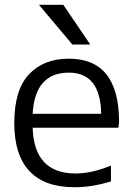

<svg xmlns="http://www.w3.org/2000/svg" viewBox="-20 -777 564 807"><path d="M246.1 -756.8 359.4 -589.8H284.2L143.6 -756.8ZM117.2 -240.2Q123 -47.9 297.9 -47.9Q366.2 -47.9 446.3 -81.1V-14.6Q364.3 10.7 291 9.8Q168 9.8 104 -57.6Q40 -125 40 -259.8Q40 -398.4 101.6 -464.4Q163.1 -530.3 269.5 -530.3Q479.5 -530.3 480.5 -266.6Q480.5 -257.8 477.5 -240.2ZM117.2 -298.8H405.3Q402.3 -471.7 269.5 -471.7Q127 -471.7 117.2 -298.8Z"/></svg>

Font: Mgen+ 1c regular
Style: Regular
Weight: 400
Designer: [Source Han Sans]
Ryoko NISHIZUKA  (kana & ideographs); Paul D. Hunt (Latin, Greek & Cyrillic); Wenlong ZHANG  (bopomofo
Version: Version 1.059.20150602